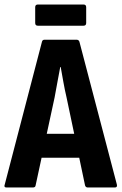

<svg xmlns="http://www.w3.org/2000/svg" viewBox="-20 -831 539 851"><path d="M9 0Q-4 0 1 -13L166 -646Q168 -655 178 -655H319Q329 -655 332 -646L498 -13Q501 0 489 0H369Q360 0 357 -9L275 -399Q267 -433 261 -467Q255 -501 249 -534H247Q241 -501 234.5 -467Q228 -433 222 -399L138 -10Q137 0 126 0ZM145 -132 165 -238H328L350 -132ZM148 -717Q136 -717 136 -729V-799Q136 -811 148 -811H350Q362 -811 362 -799V-729Q362 -717 350 -717Z"/></svg>

Font: Sofia Sans Condensed ExtraBold
Style: Regular
Weight: 800
Designer: Botio Nikoltchev, Ani Petrova
Foundry: lettersoup
Version: Version 4.101